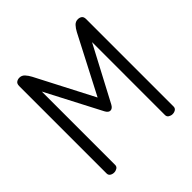

<svg xmlns="http://www.w3.org/2000/svg" viewBox="-189 -888 1046 1046"><g transform="rotate(-45 334.0 -365.5)"><path d="M360 -274Q349 -253 333 -253Q318 -253 307 -274L142 -591V-26Q142 -13 131.5 -6.5Q121 0 109 0Q96 0 86 -6.5Q76 -13 76 -26V-699Q76 -717 86 -724Q96 -731 109 -731Q127 -731 139.5 -717.5Q152 -704 162 -685L334 -353L506 -685Q516 -704 528.5 -717.5Q541 -731 559 -731Q573 -731 582.5 -724Q592 -717 592 -699V-26Q592 -13 582 -6.5Q572 0 559 0Q547 0 536.5 -6.5Q526 -13 526 -26V-588Z"/></g></svg>

Font: Dosis
Style: Book
Weight: 400
Designer: EdgarTolentino, PabloImpallari, IginoMarini
Foundry: EdgarTolentino, PabloImpallari, IginoMarini
Version: Version 1.007